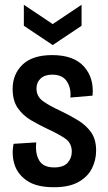

<svg xmlns="http://www.w3.org/2000/svg" viewBox="-20 -772 451 805"><path d="M206 13Q133 13 93 -14.5Q53 -42 40.5 -83.5Q28 -125 37 -169L132 -175Q127 -128 144.5 -99Q162 -70 207 -70Q246 -70 263.5 -89.5Q281 -109 281 -136Q281 -172 253.5 -191Q226 -210 180 -231Q144 -248 110 -268Q76 -288 54.5 -319Q33 -350 33 -399Q33 -461 74.5 -501Q116 -541 199 -541Q289 -541 332 -493Q375 -445 368 -371L275 -363Q279 -402 260.5 -430.5Q242 -459 199 -459Q168 -459 150.5 -443Q133 -427 133 -401Q133 -368 159.5 -348.5Q186 -329 232 -308Q274 -288 308 -267Q342 -246 362.5 -216.5Q383 -187 383 -141Q383 -101 365.5 -66Q348 -31 309 -9Q270 13 206 13ZM80 -752 201 -671 322 -752V-664L201 -583L80 -664Z"/></svg>

Font: Bricolage Grotesque 12pt Condensed Medium
Style: Regular
Weight: 500
Width: 3
Designer: Mathieu Triay
Foundry: Atelier Triay
Version: Version 1.001; ttfautohint (v1.8.4.7-5d5b);gftools[0.9.33.de